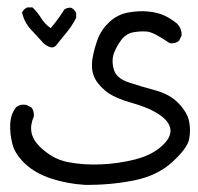

<svg xmlns="http://www.w3.org/2000/svg" viewBox="-20 -315 540 523"><path d="M210 188.5Q163.1 185.5 119.6 171.4Q76.2 157.2 48.3 130.9Q20.5 104.5 13.7 77.1Q6.8 49.8 7.8 23.4Q8.8 -2.9 23.4 -22.5Q35.2 -32.2 51.8 -29.3L65.4 -22.5Q73.2 -12.7 72.3 2Q51.8 47.9 86.9 83Q122.1 118.2 164.6 126.5Q207 134.8 254.4 132.8Q301.8 130.9 346.7 119.6Q391.6 108.4 418.9 84.5Q446.3 60.5 444.3 38.6Q442.4 16.6 414.6 -2.4Q386.7 -21.5 337.9 -35.2Q289.1 -48.8 266.1 -68.4Q243.2 -87.9 235.4 -108.4Q227.5 -128.9 231.9 -155.3Q236.3 -181.6 246.1 -208Q255.9 -234.4 277.8 -254.9Q299.8 -275.4 328.6 -280.8Q357.4 -286.1 383.3 -283.7Q409.2 -281.2 427.2 -272.9Q445.3 -264.6 461.9 -251Q475.6 -237.3 474.6 -217.8L467.8 -204.1Q458 -195.3 442.4 -197.3Q398.4 -227.5 380.4 -229Q362.3 -230.5 343.3 -227.1Q324.2 -223.6 311.5 -207.5Q298.8 -191.4 291 -171.9Q283.2 -152.3 289.6 -127.4Q295.9 -102.5 328.6 -91.3Q361.3 -80.1 401.9 -69.3Q442.4 -58.6 466.3 -33.7Q490.2 -8.8 495.1 15.6Q500 40 495.1 64.5Q490.2 88.9 449.2 126.5Q408.2 164.1 343.3 176.8Q278.3 189.5 210 188.5ZM98.6 -197.3Q81.1 -215.8 63.5 -235.4Q45.9 -254.9 40 -281.2Q44.9 -291 54.7 -294.9H68.4Q82 -282.2 91.8 -266.1Q101.6 -250 118.2 -238.3Q138.7 -262.7 155.3 -289.1Q163.1 -294.9 173.8 -293.9Q183.6 -289.1 187.5 -279.3V-266.6Q176.8 -245.1 160.2 -225.1Q143.6 -205.1 132.8 -191.4Q122.1 -177.7 98.6 -197.3Z"/></svg>

Font: JasonHandwriting1
Style: Regular
Weight: 400
Version: Version 1.48.20